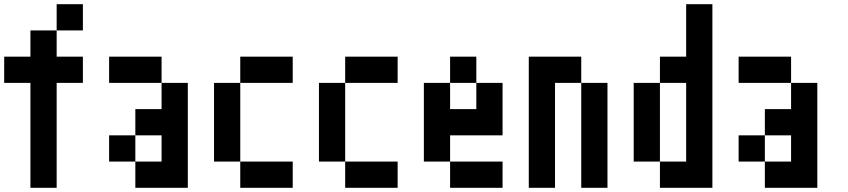

<svg xmlns="http://www.w3.org/2000/svg" viewBox="-20 -895 4040 915"><path d="M0 -500V-625H125V-750H250V-625H375V-500H250V0H125V-500ZM250 -750V-875H375V-750Z M500 -125V-250H625V-125ZM500 -500V-625H750V-500ZM625 -250V-375H750V-500H875V0H625V-125H750V-250Z M1000 -125V-500H1125V-125ZM1125 -125H1375V0H1125ZM1125 -500V-625H1375V-500Z M1500 -125V-500H1625V-125ZM1625 -125H1875V0H1625ZM1625 -500V-625H1875V-500Z M2000 -125V-500H2125V-375H2250V-500H2375V-250H2125V-125ZM2125 -125H2375V0H2125ZM2125 -500V-625H2250V-500Z M2500 0V-625H2750V-500H2625V0ZM2750 0V-500H2875V0Z M3000 -125V-500H3125V-125ZM3125 -125H3250V-500H3125V-625H3250V-875H3375V0H3125Z M3500 -125V-250H3625V-125ZM3500 -500V-625H3750V-500ZM3625 -250V-375H3750V-500H3875V0H3625V-125H3750V-250Z"/></svg>

Font: GalmuriMono7 Regular
Style: Regular
Weight: 400
Designer: Lee Minseo (quiple)
Version: Version 2.399;hotconv 1.1.1;makeotfexe 2.6.0 DEVELOPMENT